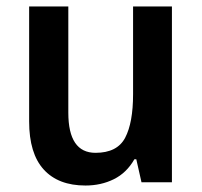

<svg xmlns="http://www.w3.org/2000/svg" viewBox="-20 -563 624 593"><path d="M511 -543V0H417L401 -71H395Q371 -29 331.5 -9.5Q292 10 244 10Q160 10 115 -39.5Q70 -89 70 -188V-543H191V-215Q191 -91 275 -91Q342 -91 366.5 -137.5Q391 -184 391 -272V-543Z"/></svg>

Font: Noto Sans Devanagari SemiCondensed SemiBold
Style: Regular
Weight: 600
Width: 4
Designer: Jelle Bosma - Monotype Design Team
Foundry: Monotype Imaging Inc.
Version: Version 2.004; ttfautohint (v1.8.4.7-5d5b)